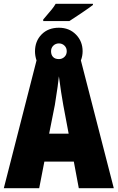

<svg xmlns="http://www.w3.org/2000/svg" viewBox="-20 -984 615 1004"><path d="M206 -882Q238 -919 250.5 -934.5Q263 -950 271 -964H466V-958Q448 -944 408 -917Q368 -890 343 -874H206ZM171 -668Q163 -692 163 -715Q163 -769 197.5 -804Q232 -839 288 -839Q342 -839 377 -803.5Q412 -768 412 -716Q412 -691 403 -668L575 0H392L366 -139H212L185 0H0ZM329 -716Q329 -734 317 -745.5Q305 -757 288 -757Q271 -757 259 -745.5Q247 -734 247 -716Q247 -697 257.5 -686Q268 -675 288 -675Q305 -675 317 -686.5Q329 -698 329 -716ZM339 -285 311 -434Q300 -494 288 -585Q285 -549 267 -436L237 -285Z"/></svg>

Font: Noto Sans UI CondBlack
Style: Regular
Weight: 900
Width: 3
Designer: Monotype Design Team
Foundry: Monotype Imaging Inc.
Version: Version 1.001